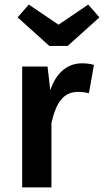

<svg xmlns="http://www.w3.org/2000/svg" viewBox="-20 -820 455 840"><path d="M236 -712 106 -800 57 -744 196 -619H276L415 -744L366 -800ZM338 -543C275 -543 225 -501 200 -425L188 -529H77V0H205V-282C226 -374 259 -418 322 -418C337 -418 353 -416 369 -412L391 -536C375 -541 357 -543 338 -543Z"/></svg>

Font: Fira Sans Medium
Style: Regular
Weight: 500
Designer: Carrois Corporate & Edenspiekermann AG
Foundry: Carrois Corporate GbR & Edenspiekermann AG
Version: Version 4.203